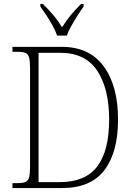

<svg xmlns="http://www.w3.org/2000/svg" viewBox="-20 -951 672 971"><path d="M43 0V-25H71Q95 -25 108.5 -30.5Q122 -36 127 -54Q132 -72 132 -110V-607Q132 -643 127 -660.5Q122 -678 108.5 -683.5Q95 -689 71 -689H43V-714H293Q432 -714 504.5 -615.5Q577 -517 577 -346Q577 -181 508 -90.5Q439 0 294 0ZM283 -30Q412 -30 472 -109.5Q532 -189 532 -346Q532 -502 472 -593Q412 -684 284 -684H175V-30ZM269 -771Q261 -794 246.5 -820.5Q232 -847 215 -873Q198 -899 184 -918V-931H197Q229 -899 251 -873Q273 -847 294 -813Q315 -847 336.5 -873Q358 -899 390 -931H403V-918Q389 -899 372.5 -873Q356 -847 341 -820.5Q326 -794 318 -771Z"/></svg>

Font: Noto Serif Lao SemiCondensed ExtraLight
Style: Regular
Weight: 200
Width: 4
Designer: Monotype Design Team
Foundry: Monotype Imaging Inc.
Version: Version 2.003; ttfautohint (v1.8.4.7-5d5b)